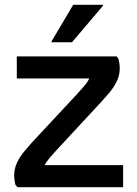

<svg xmlns="http://www.w3.org/2000/svg" viewBox="-20 -780 572 800"><path d="M53 0 44 -10Q39 -33 39 -48Q39 -78 51.5 -103.5Q64 -129 81 -149Q98 -169 111 -184L302 -389Q315 -403 330 -420.5Q345 -438 352 -453H50V-545H466L474 -534Q479 -512 479 -497Q479 -466 466.5 -441Q454 -416 437 -395.5Q420 -375 407 -361L216 -155Q203 -141 188 -123.5Q173 -106 166 -92H493V0ZM195 -604V-608L285 -760H409V-756L280 -604Z"/></svg>

Font: Kufam Medium
Style: Regular
Weight: 500
Designer: Wael Morcos, Artur Schmal
Foundry: Original Type
Version: Version 1.300; ttfautohint (v1.8.3)